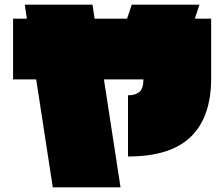

<svg xmlns="http://www.w3.org/2000/svg" viewBox="-20 -757 960 822"><path d="M528 -87V-349Q560 -349 577 -363.5Q594 -378 594 -417H425L496 45H206L135 -417H36V-677H95L86 -737H376L385 -677H524L544 -737H834L814 -677H884V-421Q884 -256 797 -171.5Q710 -87 528 -87Z"/></svg>

Font: ChangwonDangamAsac Bold
Style: Regular
Weight: 700
Designer: Choi Chi-young, Lee Youngbeen, Kim Jungjin, Yoon Jihee, Han Dohee
Foundry: YoonDesign Inc.
Version: Version 1.010;Build 20210623